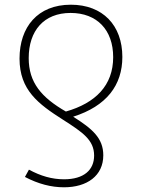

<svg xmlns="http://www.w3.org/2000/svg" viewBox="-20 -560 603 816"><path d="M281 -540C140 -540 63 -445 63 -311C63 -177 143 -118 248 -51C331 2 380 35 380 101C380 162 337 202 252 202C201 202 153 188 103 161L86 192C143 222 198 236 252 236C350 236 419 187 419 100C419 27 372 -13 291 -64C433 -109 500 -198 500 -318C500 -452 417 -540 281 -540ZM280 -505C392 -505 461 -433 461 -317C461 -197 386 -122 260 -86C156 -146 102 -209 102 -313C102 -429 166 -505 280 -505Z"/></svg>

Font: Noto Sans Mono SemiCondensed ExtraLight
Style: Regular
Weight: 200
Width: 4
Designer: Monotype Design Team
Foundry: Monotype Imaging Inc.
Version: Version 2.014